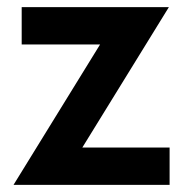

<svg xmlns="http://www.w3.org/2000/svg" viewBox="-20 -520 512 540"><path d="M455 -500 211.5 -105H457V0H18L261.5 -395H41V-500Z"/></svg>

Font: Cabin
Style: Bold
Weight: 700
Designer: Pablo Impallari
Foundry: Pablo Impallari. http://www.impallari.com Igino Marini. http://www.ikern.com
Version: Version 3.001;hotconv 1.0.109;makeotfexe 2.5.65596